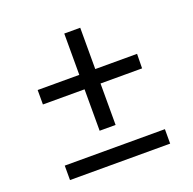

<svg xmlns="http://www.w3.org/2000/svg" viewBox="-105 -748 776 773"><g transform="rotate(-20 283.5 -361.0)"><path d="M247.7 -225.7V-403.2H69.3V-465.1H247.7V-642.1H316.1V-465.1H495.2L494.2 -403.2H316.1V-225.7ZM496.8 -141.8V-79.9H67.7V-141.8Z"/></g></svg>

Font: Hepta Slab ExtraLight
Style: Regular
Weight: 200
Designer: Michael LaGattuta
Foundry: Michael LaGattuta
Version: Version 1.100